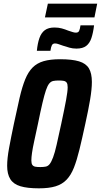

<svg xmlns="http://www.w3.org/2000/svg" viewBox="-20 -1019 550 1047"><path d="M192 8Q129 8 91 -3.5Q53 -15 36 -42.5Q19 -70 19 -115Q19 -155 29.5 -212Q40 -269 56 -345Q73 -426 87 -486Q101 -546 117.5 -586.5Q134 -627 158 -651Q182 -675 218 -685.5Q254 -696 308 -696Q373 -696 411 -684.5Q449 -673 465 -646Q481 -619 481 -572Q481 -533 471.5 -476.5Q462 -420 445 -343Q428 -264 413.5 -204.5Q399 -145 383 -104.5Q367 -64 343 -39Q319 -14 283 -3Q247 8 192 8ZM200 -108Q217 -108 229.5 -110.5Q242 -113 251 -124.5Q260 -136 269.5 -161Q279 -186 289 -230.5Q299 -275 314 -344Q332 -428 340.5 -474.5Q349 -521 349 -543Q349 -561 343.5 -568.5Q338 -576 327.5 -578Q317 -580 300 -580Q283 -580 270.5 -577.5Q258 -575 248.5 -563.5Q239 -552 230.5 -527Q222 -502 211.5 -457.5Q201 -413 187 -344Q175 -288 166.5 -249Q158 -210 154.5 -185Q151 -160 151 -144Q151 -127 156.5 -119.5Q162 -112 172.5 -110Q183 -108 200 -108ZM181 -742Q185 -783 195 -811.5Q205 -840 224.5 -854.5Q244 -869 277 -869Q299 -869 317 -864Q335 -859 352 -852Q365 -848 375 -844.5Q385 -841 394 -841Q407 -841 411.5 -850.5Q416 -860 419 -881H493Q488 -840 478.5 -811.5Q469 -783 450 -768.5Q431 -754 397 -754Q376 -754 359 -759Q342 -764 323 -770Q310 -774 300 -778Q290 -782 280 -782Q268 -782 263 -772.5Q258 -763 255 -742ZM225 -924 241 -999H510L495 -924Z"/></svg>

Font: Saira Condensed
Style: Bold Italic
Weight: 700
Width: 3
Italic angle: -12°
Designer: Hector Gatti with collaboration of the Omnibus-Type team
Foundry: Omnibus-Type
Version: Version 1.101